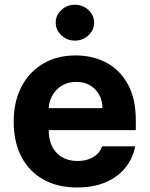

<svg xmlns="http://www.w3.org/2000/svg" viewBox="-20 -789 638 819"><path d="M308.9 10.7Q225.1 10.7 164.4 -23.6Q103.7 -57.9 71 -120.9Q38.4 -183.9 38.4 -270.2Q38.4 -354.4 71 -418Q103.7 -481.5 163.2 -517Q222.7 -552.6 302.9 -552.6Q375 -552.6 433.1 -522Q491.1 -491.5 525.2 -429.9Q559.3 -368.3 559.3 -275.6V-234H187.9V-233.7Q187.9 -172.6 221.2 -137.4Q254.6 -102.3 311.4 -102.3Q349.4 -102.3 377 -118.3Q404.5 -134.2 415.8 -164.8H556.8Q540.5 -83.5 475.3 -36.4Q410.2 10.7 308.9 10.7ZM187.9 -327.8H416.9Q416.5 -376.4 385.7 -408Q354.8 -439.6 305.4 -439.6Q255 -439.6 222.7 -407Q190.3 -374.3 187.9 -327.8ZM299.4 -615.8Q266 -615.8 241.8 -638.3Q217.7 -660.9 217.7 -692.5Q217.7 -724.1 241.8 -746.4Q266 -768.8 299.4 -768.8Q333.1 -768.8 357.2 -746.4Q381.4 -724.1 381.4 -692.5Q381.4 -660.9 357.2 -638.3Q333.1 -615.8 299.4 -615.8Z"/></svg>

Font: Inter Zeller
Style: Bold
Weight: 700
Designer: Rasmus Andersson; Joe Bland
Foundry: zeller
Version: Version 3.015;git-dec3a8cb1